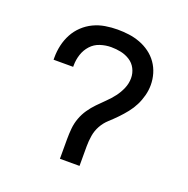

<svg xmlns="http://www.w3.org/2000/svg" viewBox="-101 -623 702 718"><g transform="rotate(20 250.0 -264.0)"><path d="M211 0V-78Q211 -99 213 -120.5Q215 -142 222.5 -162.5Q230 -183 242 -200.5Q254 -218 269 -233.5Q284 -249 299.5 -264Q315 -279 328 -296Q341 -313 349.5 -333Q358 -353 358 -374Q358 -394 349 -411.5Q340 -429 323.5 -439.5Q307 -450 288 -454Q269 -458 249 -458Q227 -458 205.5 -451Q184 -444 169 -427.5Q154 -411 147 -389.5Q140 -368 140 -346V-340H62V-349Q62 -374 67.5 -398Q73 -422 84.5 -443.5Q96 -465 114 -482Q132 -499 154 -509.5Q176 -520 200.5 -524Q225 -528 249 -528Q272 -528 294.5 -525Q317 -522 338.5 -514Q360 -506 378.5 -492.5Q397 -479 410 -460.5Q423 -442 429.5 -420Q436 -398 436 -375Q436 -354 430.5 -333Q425 -312 415.5 -293Q406 -274 392.5 -257Q379 -240 364 -224.5Q349 -209 333 -194.5Q317 -180 306.5 -161Q296 -142 292.5 -120.5Q289 -99 289 -78V0Z"/></g></svg>

Font: Iosevka
Style: Regular
Weight: 400
Monospace: yes
Designer: Belleve Invis
Foundry: Belleve Invis
Version: Version 33.2.3; ttfautohint (v1.8.4)